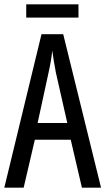

<svg xmlns="http://www.w3.org/2000/svg" viewBox="-20 -873 490 893"><path d="M345 -853H102V-791H345ZM361 0H450L274 -714H173L0 0H90L142 -223H309ZM240 -535 293 -301H155L206 -536C214 -571 220 -607 223 -638C227 -607 233 -572 240 -535Z"/></svg>

Font: Noto Sans Lao Looped ExtraCondensed
Style: Regular
Weight: 400
Width: 2
Designer: Mark Frömberg, Ben Mitchell
Foundry: The Fontpad Ltd
Version: Version 1.002